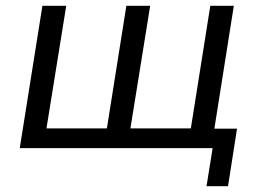

<svg xmlns="http://www.w3.org/2000/svg" viewBox="-20 -510 900 661"><path d="M691 131 712 0H48L126 -490H208L140 -68H348L415 -490H497L429 -68H637L704 -490H785L718 -67H796L765 131Z"/></svg>

Font: Nunito Sans 10pt
Style: Italic
Weight: 400
Italic angle: -9°
Designer: Vernon Adams
Foundry: Vernon Adams
Version: Version 3.101;gftools[0.9.27]